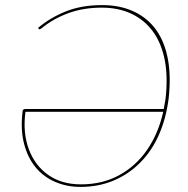

<svg xmlns="http://www.w3.org/2000/svg" viewBox="-20 -729 740 754"><path d="M296 5Q242 5 196 -15Q150 -35 119 -73Q88 -111 74 -166.5Q60 -222 69 -294Q69 -297 72.5 -299Q76 -301 79 -301H623Q625 -311 626.5 -320.5Q628 -330 630 -340Q640 -426 627 -493Q614 -560 580 -606Q547 -651 496 -675Q445 -699 380 -699Q307 -699 247.5 -677Q188 -655 142 -617Q140 -616 138.5 -615Q137 -614 135 -614Q133 -614 132 -616L129 -619Q176 -659 238 -684Q300 -709 381 -709Q451 -709 505 -684Q559 -659 593 -612Q627 -564 639.5 -496Q652 -428 642 -340Q632 -263 604 -199.5Q576 -136 531 -91Q487 -46 427.5 -20.5Q368 5 296 5ZM298 -5Q382 -5 448 -41Q514 -77 558 -141Q602 -205 621 -290H80Q69 -208 93 -143.5Q117 -79 169.5 -42Q222 -5 298 -5Z"/></svg>

Font: Aleo Thin
Style: Italic
Weight: 250
Italic angle: -7°
Designer: Alessio Laiso
Foundry: Alessio Laiso
Version: Version 2.001;gftools[0.9.29]